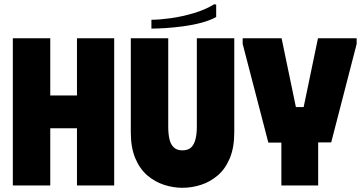

<svg xmlns="http://www.w3.org/2000/svg" viewBox="-20 -882 1720 913"><path d="M346 -700H523V0H346V-272H219V0H41V-700H219V-428H346Z M1094 -252V-700H916V-278Q916 -247 910 -221.5Q904 -196 889.5 -181.5Q875 -167 847 -167Q821 -167 806 -181.5Q791 -196 785.5 -221.5Q780 -247 780 -278V-700H602V-252Q602 -180 623.5 -129Q645 -78 681 -47.5Q717 -17 760.5 -3Q804 11 847 11Q892 11 935.5 -3Q979 -17 1015 -47.5Q1051 -78 1072.5 -129Q1094 -180 1094 -252ZM999 -862 1008 -860V-801Q979 -785 938 -774Q897 -763 852 -757Q807 -751 767 -748.5Q727 -746 700 -746V-788Q738 -788 792 -795.5Q846 -803 901.5 -819.5Q957 -836 999 -862Z M1134 -700H1319L1387 -373H1424L1492 -700H1676V-673L1555 -205H1493V0H1318V-204H1256L1134 -673Z"/></svg>

Font: Phudu Light ExtraBold
Style: Regular
Weight: 800
Version: Version 1.005;gftools[0.9.23]